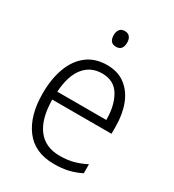

<svg xmlns="http://www.w3.org/2000/svg" viewBox="-179 -832 854 943"><g transform="rotate(30 248.0 -360.0)"><path d="M259 -542Q321 -542 362.5 -510Q404 -478 424.5 -423.5Q445 -369 445 -300V-260H109Q110 -152 153 -95.5Q196 -39 278 -39Q319 -39 352.5 -47.5Q386 -56 424 -75V-24Q390 -7 354.5 1.5Q319 10 275 10Q164 10 108.5 -64Q53 -138 53 -263Q53 -346 76.5 -409Q100 -472 146 -507Q192 -542 259 -542ZM258 -494Q194 -494 155.5 -446.5Q117 -399 111 -306H389Q389 -388 357.5 -441Q326 -494 258 -494ZM250 -730Q269 -730 278.5 -718Q288 -706 288 -686Q288 -641 250 -641Q212 -641 212 -686Q212 -706 221.5 -718Q231 -730 250 -730Z"/></g></svg>

Font: Noto Sans Thai Looped SemiCondensed Light
Style: Regular
Weight: 300
Width: 4
Designer: Sasikarn Vongin, Ben Mitchell
Foundry: The Fontpad Ltd
Version: Version 1.001; ttfautohint (v1.8.4.7-5d5b)